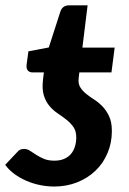

<svg xmlns="http://www.w3.org/2000/svg" viewBox="-40 -690 482 720"><path d="M269 -511.5H390L378 -418.5H257.5L255 -397Q252.5 -376.5 260.8 -363Q269 -349.5 283 -338.2Q297 -327 313.8 -316.2Q330.5 -305.5 345 -290.2Q359.5 -275 369.5 -253.2Q379.5 -231.5 379.5 -198.5Q379.5 -154 363.2 -115.8Q347 -77.5 318 -49.8Q289 -22 249.2 -6.2Q209.5 9.5 163 9.5Q137.5 9.5 111 4.2Q84.5 -1 60 -11.5Q35.5 -22 14.5 -37.2Q-6.5 -52.5 -20.5 -72L24.5 -119.5Q33.5 -131.5 50 -131.5Q62 -131.5 72.8 -124.5Q83.5 -117.5 96.2 -109.2Q109 -101 125 -94.2Q141 -87.5 164 -87.5Q185.5 -87.5 201.2 -94.5Q217 -101.5 226.8 -113.5Q236.5 -125.5 241.2 -141.2Q246 -157 246 -175Q246 -198.5 235.5 -213.5Q225 -228.5 209.5 -240.8Q194 -253 176.8 -264.5Q159.5 -276 145.5 -292.5Q131.5 -309 124.2 -332.8Q117 -356.5 121.5 -393.5L124.5 -418.5H81.5Q71 -418.5 64.8 -425.2Q58.5 -432 59.5 -445.5L66.5 -497.5L143 -512L187 -648.5Q195.5 -670 219 -670H288.5Z"/></svg>

Font: Lato Heavy
Style: Italic
Weight: 800
Italic angle: -7°
Designer: Lukasz Dziedzic
Foundry: tyPoland Lukasz Dziedzic
Version: Version 2.007; 2014-02-27